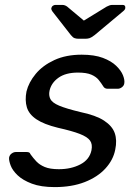

<svg xmlns="http://www.w3.org/2000/svg" viewBox="-20 -753 550 783"><path d="M203 10Q147 10 110 -4Q73 -18 52 -38Q31 -58 23.5 -78Q16 -98 17 -110Q19 -121 27.5 -127Q36 -133 44 -133H89Q94 -133 98 -131.5Q102 -130 105 -123Q115 -109 128 -95Q141 -81 162.5 -72Q184 -63 220 -63Q270 -63 307.5 -82.5Q345 -102 353 -140Q358 -165 347 -180Q336 -195 305 -207Q274 -219 216 -232Q159 -246 128.5 -266.5Q98 -287 89.5 -315.5Q81 -344 88 -380Q97 -417 125.5 -451.5Q154 -486 201.5 -508Q249 -530 313 -530Q365 -530 399.5 -517Q434 -504 454 -484.5Q474 -465 481.5 -446Q489 -427 487 -414Q486 -404 477.5 -397.5Q469 -391 460 -391H419Q412 -391 407.5 -394Q403 -397 401 -401Q393 -414 382.5 -427Q372 -440 352.5 -448.5Q333 -457 298 -457Q248 -457 218.5 -436Q189 -415 182 -383Q178 -364 185.5 -349Q193 -334 221.5 -322Q250 -310 308 -296Q371 -283 404.5 -261Q438 -239 448 -210Q458 -181 450 -143Q442 -101 410 -66Q378 -31 325.5 -10.5Q273 10 203 10ZM299 -595Q291 -595 284 -597.5Q277 -600 269 -610L194 -706Q189 -713 189 -718Q190 -725 195 -729Q200 -733 206 -733H233Q240 -733 245 -731Q250 -729 254 -726L322 -669L415 -726Q421 -729 426.5 -731Q432 -733 438 -733H480Q492 -733 491 -721Q491 -714 482 -707L366 -610Q353 -600 345.5 -597.5Q338 -595 329 -595Z"/></svg>

Font: Rubik
Style: Italic
Weight: 400
Italic angle: -12°
Designer: Hubert and Fischer
Foundry: Hubert and Fischer
Version: Version 2.300;gftools[0.9.30]